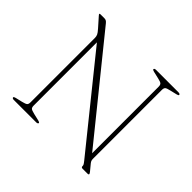

<svg xmlns="http://www.w3.org/2000/svg" viewBox="-162 -902 1103 1103"><g transform="rotate(45 390.0 -350.0)"><path d="M267 -8Q267 -4.5 263.2 -2.2Q259.5 0 253 0H72Q65 0 61.5 -2.2Q58 -4.5 58 -8Q58 -13 70.5 -16L112.5 -26Q135.5 -31.5 142.2 -37.2Q149 -43 149 -58V-581.5Q149 -593.5 144.5 -603.8Q140 -614 123 -633L75.5 -686.5Q71.5 -691 70.2 -693Q69 -695 69 -696.5Q69 -698.5 71 -699.2Q73 -700 76.5 -700H107.5Q115.5 -700 121.2 -697Q127 -694 134 -685.5L620.5 -84L606 -69.5V-642Q606 -657 599.2 -663Q592.5 -669 569.5 -674L526.5 -684Q513.5 -687 513.5 -692Q513.5 -696 517.2 -698Q521 -700 528 -700H708.5Q715.5 -700 719.2 -698Q723 -696 723 -692Q723 -687 710 -684L668 -674Q645 -669 638.5 -663Q632 -657 632 -642V-84Q632 -73.5 634.2 -67.8Q636.5 -62 641.5 -55.5L672 -18.5Q676 -13.5 677.8 -10.5Q679.5 -7.5 679.5 -5Q679.5 -3 677.5 -1.5Q675.5 0 669.5 0H630.5Q619.5 0 619.5 -9Q619.5 -16 617.2 -20.8Q615 -25.5 604 -39.5L161 -589L175 -606V-58Q175 -43 181.5 -37.2Q188 -31.5 211.5 -26L254.5 -16Q267 -13 267 -8Z"/></g></svg>

Font: Fraunces Thin
Style: Regular
Weight: 250
Version: Version 1.000;[b76b70a41]